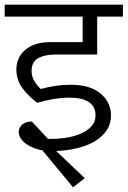

<svg xmlns="http://www.w3.org/2000/svg" viewBox="-29 -650 545 820"><path d="M152 -8Q133 -11 115 -18Q97 -25 82.5 -35.5Q68 -46 59.5 -59Q51 -72 51 -87Q51 -105 66 -118Q81 -131 107 -131L176 -57Q212 -56 248 -61Q284 -66 313 -78Q342 -90 360.5 -109.5Q379 -129 379 -157Q379 -195 350.5 -214Q322 -233 268 -233Q237 -233 202 -227.5Q167 -222 130 -211Q95 -237 68 -272Q41 -307 41 -354Q41 -405 79.5 -437.5Q118 -470 185 -470H324V-579H-9V-630H496V-579H386V-417H206Q162 -417 134 -401.5Q106 -386 106 -347Q106 -324 117 -305Q128 -286 145 -270Q174 -278 206 -283Q238 -288 273 -288Q356 -288 400.5 -250.5Q445 -213 445 -157Q445 -121 426.5 -93.5Q408 -66 376.5 -47Q345 -28 302 -17.5Q259 -7 211 -5L333 111L283 150Z"/></svg>

Font: Mukta Light
Style: Regular
Weight: 300
Designer: Girish Dalvi and Yashodeep Gholap
Foundry: Ek Type
Version: Version 2.538;PS 1.002;hotconv 16.6.51;makeotf.lib2.5.65220;